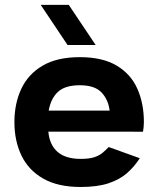

<svg xmlns="http://www.w3.org/2000/svg" viewBox="-20 -744 638 777"><path d="M558.7 -211 175.7 -211.3Q180.3 -158 212.8 -129.5Q245.3 -101 306.3 -101Q341 -101 361.7 -107.8Q382.3 -114.7 395.3 -125.8Q408.3 -137 420 -149L545.7 -103.7Q524.3 -70.3 494.7 -44Q465 -17.7 419.8 -2.5Q374.7 12.7 306.3 12.7Q214.3 12.7 154.8 -21.3Q95.3 -55.3 66.8 -114.7Q38.3 -174 38.3 -250Q38.3 -325 66.2 -384.5Q94 -444 152.5 -478.3Q211 -512.7 303 -512.7Q395.3 -512.7 452.5 -478.3Q509.7 -444 536 -384.5Q562.3 -325 562.3 -250Q562.3 -239.3 561.3 -230.2Q560.3 -221 558.7 -211ZM177 -296.3H423.7Q418.3 -341 390.7 -370Q363 -399 303 -399Q243 -399 214.3 -372Q185.7 -345 177 -296.3ZM258.3 -724.3 367 -562H253.3L144.7 -724.3Z"/></svg>

Font: Nata Sans
Style: Regular
Weight: 400
Designer: Daniel Uzquiano Cruz
Version: Version 1.001